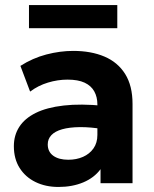

<svg xmlns="http://www.w3.org/2000/svg" viewBox="-20 -727 610 762"><path d="M212 15Q161 15 121 -4.5Q81 -24 58 -60.2Q35 -96.5 35 -147Q35 -190 56.5 -223.5Q78 -257 121.8 -278.8Q165.5 -300.5 232.8 -308.2Q300 -316 391.5 -307L393 -214Q338.5 -223 296.8 -222.5Q255 -222 226.8 -214Q198.5 -206 184 -190.8Q169.5 -175.5 169.5 -154Q169.5 -124.5 191.5 -108.8Q213.5 -93 251 -93Q283.5 -93 309.5 -104.5Q335.5 -116 351 -138Q366.5 -160 366.5 -191.5V-312.5Q366.5 -342 354.2 -364.2Q342 -386.5 316 -398.8Q290 -411 248 -411Q209 -411 170.2 -399.2Q131.5 -387.5 99.5 -363.5L61 -465.5Q109.5 -496.5 164 -510.8Q218.5 -525 270.5 -525Q341.5 -525 394.5 -502.5Q447.5 -480 476.8 -433.2Q506 -386.5 506 -314.5V0H379V-55.5Q354 -21.5 310.5 -3.2Q267 15 212 15ZM95 -615V-707H445.5V-615Z"/></svg>

Font: Geologica Cursive SemiBold
Style: Regular
Weight: 600
Designer: Sindre Bremnes, Frode Helland
Foundry: Monokrom Skriftforlag AS
Version: Version 1.010;gftools[0.9.28]